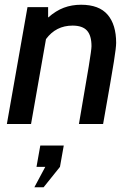

<svg xmlns="http://www.w3.org/2000/svg" viewBox="-20 -523 562 810"><path d="M96 -493H183V-449Q216 -478 249.5 -490.5Q283 -503 322 -503Q398 -503 434 -461Q470 -419 470 -342Q470 -323 460.5 -263Q451 -203 415 0H313Q343 -173 354.5 -243.5Q366 -314 366 -328Q366 -373 347 -394Q328 -415 286 -415Q216 -415 174 -358L111 0H9ZM125 267 171 181H134L150 91H249L233 181L164 267Z"/></svg>

Font: Cabin Medium
Style: Italic
Weight: 500
Italic angle: -7°
Designer: Pablo Impallari
Foundry: Pablo Impallari. http://www.impallari.com Igino Marini. http://www.ikern.com
Version: Version 2.200